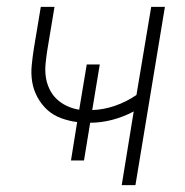

<svg xmlns="http://www.w3.org/2000/svg" viewBox="-20 -540 540 560"><path d="M335 0 370 -215Q340 -199 307.5 -190.5Q275 -182 243 -182L225 -72H187L205 -184Q181 -187 158 -195.5Q135 -204 118 -219.5Q101 -235 89.5 -256Q78 -277 74 -300.5Q70 -324 72.5 -349.5Q75 -375 79 -400L99 -520H139L118 -394Q115 -375 113 -355Q111 -335 113.5 -316.5Q116 -298 124 -281Q132 -264 145 -251.5Q158 -239 175 -231Q192 -223 211 -220L233 -352H271L249 -219Q282 -220 315.5 -231.5Q349 -243 378 -263L421 -520H461L375 0Z"/></svg>

Font: Iosevka Term Curly Extralight
Style: Italic
Weight: 200
Italic angle: -9°
Designer: Belleve Invis
Foundry: Belleve Invis
Version: Version 32.3.0